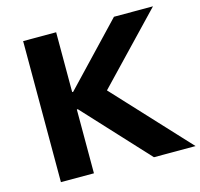

<svg xmlns="http://www.w3.org/2000/svg" viewBox="-103 -816 968 927"><g transform="rotate(-15 381.5 -352.5)"><path d="M90 0V-705H255V-406H260L544 -705H739L375 -324L389 -403L763 0H555L260 -319H255V0Z"/></g></svg>

Font: Nunito Sans 7pt ExtraBold
Style: Regular
Weight: 800
Designer: Vernon Adams
Foundry: Vernon Adams
Version: Version 3.101;gftools[0.9.27]